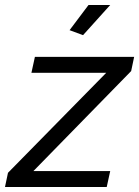

<svg xmlns="http://www.w3.org/2000/svg" viewBox="-55 -750 558 770"><path d="M278 -609 224 -629 300 -730H387ZM-23 -57 371 -458H71L85 -522H483L471 -465L79 -64H387L373 0H-35Z"/></svg>

Font: PTCRaleway Medium
Style: Italic
Weight: 500
Italic angle: -12°
Designer: Matt McInerney, Pablo Impallari, Rodrigo Fuenzalida
Foundry: Matt McInerney, Pablo Impallari, Rodrigo Fuenzalida
Version: Version 3.000g; ttfautohint (v1.5) -l 8 -r 28 -G 28 -x 14 -D